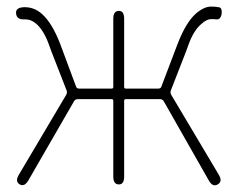

<svg xmlns="http://www.w3.org/2000/svg" viewBox="-20 -560 721 583"><path d="M40 0Q25 -9 37 -29L181 -272Q185 -279 182 -286L136 -404Q132 -415 128 -426Q113 -467 91 -487Q74 -502 55 -501Q31 -500 29 -518Q26 -536 50 -538Q82 -540 107 -518Q138 -491 163 -426L211 -297Q213 -291 220 -291H319Q324 -291 324 -296V-503Q324 -527 341 -527Q357 -527 357 -503V-296Q357 -291 362 -291H461Q468 -291 470 -297L519 -426Q544 -491 574 -518Q599 -540 621 -540Q634 -540 645 -538Q655 -536 653 -518Q650 -500 637 -501Q632 -502 621 -502Q608 -502 591 -487Q568 -467 553 -426Q549 -415 545 -404L499 -286Q496 -279 500 -272L644 -30Q657 -9 641 0Q626 9 614 -12L477 -253Q473 -259 466 -259H362Q357 -259 357 -254V-24Q357 0 341 0Q324 0 324 -24V-254Q324 -259 319 -259H216Q209 -259 205 -253L66 -12Q54 8 40 0Z"/></svg>

Font: Resource Han Rounded KR ExtraLight
Style: Regular
Weight: 250
Designer: Cyano Hao (round all glyphs); Ryoko NISHIZUKA 西塚涼子 (kana, bopomofo & ideographs); Paul D. Hunt (Latin, Greek & Cyrillic)
Foundry: Cyano Hao
Version: 0.990